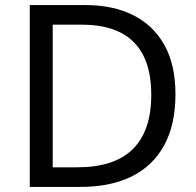

<svg xmlns="http://www.w3.org/2000/svg" viewBox="-20 -734 770 754"><path d="M669 -364Q669 -244 624.5 -163Q580 -82 497 -41Q414 0 296 0H97V-714H317Q425 -714 504 -674Q583 -634 626 -556.5Q669 -479 669 -364ZM574 -361Q574 -456 542.5 -517Q511 -578 450.5 -607.5Q390 -637 304 -637H187V-77H284Q429 -77 501.5 -148.5Q574 -220 574 -361Z"/></svg>

Font: Noto Sans Hebrew
Style: Regular
Weight: 400
Designer: Monotype Design Team
Foundry: Monotype Imaging Inc.
Version: Version 2.003